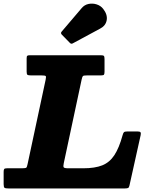

<svg xmlns="http://www.w3.org/2000/svg" viewBox="-68 -1061 866 1081"><path d="M-47.5 -24.5V-93.5Q-47.5 -105.5 -44.2 -109.5Q-41 -113.5 -29 -113.5H54.5Q76 -113.5 80 -117Q84 -120.5 87.5 -138L189 -612.5Q193 -630 188.8 -633.2Q184.5 -636.5 163.5 -636.5H106Q91 -636.5 86.5 -639.8Q82 -643 82 -658V-732.5Q82 -744.5 85.8 -747.2Q89.5 -750 102 -750H499Q513 -750 516.8 -746.2Q520.5 -742.5 520.5 -728V-658.5Q520.5 -645 517.5 -640.8Q514.5 -636.5 501 -636.5H423Q402.5 -636.5 398.8 -632.8Q395 -629 391.5 -612.5L291 -142Q287 -124 290.8 -118.8Q294.5 -113.5 317.5 -113.5H400.5Q466.5 -113.5 508 -130.2Q549.5 -147 576 -187.5Q602.5 -228 622 -299Q625.5 -312.5 630 -316.8Q634.5 -321 652 -321H704Q718.5 -321 722.5 -316.8Q726.5 -312.5 724 -300.5L661 -17Q658.5 -5.5 653.5 -2.8Q648.5 0 634 0H-20Q-37 0 -42.2 -3.5Q-47.5 -7 -47.5 -24.5ZM513 -1011Q538 -979 532.8 -947.8Q527.5 -916.5 496 -900L342 -817Q333 -811.5 325.5 -819.5L279.5 -866.5Q271.5 -875.5 280 -884L392 -1015.5Q407.5 -1034 430.8 -1038.8Q454 -1043.5 476.5 -1036.2Q499 -1029 513 -1011Z"/></svg>

Font: Besley* Heavy
Style: Italic
Weight: 800
Italic angle: -13°
Designer: Owen Earl
Foundry: indestructible type*
Version: Version 3.000; ttfautohint (v1.8.3)